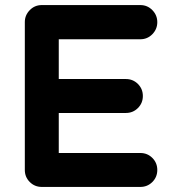

<svg xmlns="http://www.w3.org/2000/svg" viewBox="-20 -738 687 758"><path d="M534 -134Q562 -134 581.5 -114.5Q601 -95 601 -67Q601 -39 581.5 -19.5Q562 0 534 0H145Q117 0 97.5 -19.5Q78 -39 78 -67V-651Q78 -678 97.5 -698Q117 -718 145 -718H534Q562 -718 581.5 -698Q601 -678 601 -650.5Q601 -623 581.5 -603Q562 -583 534 -583H212V-426H477Q505 -426 524.5 -406.5Q544 -387 544 -359Q544 -331 524.5 -311.5Q505 -292 477 -292H212V-134Z"/></svg>

Font: Multiround Pro
Style: Regular
Weight: 400
Designer: Ivan Filipov, Sasha Pavljenko
Version: Version 1.005;Fontself Maker 3.5.4